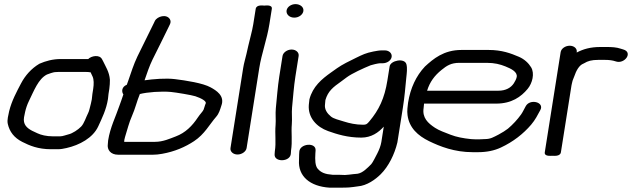

<svg xmlns="http://www.w3.org/2000/svg" viewBox="-20 -719 2992 909"><path d="M258.3 -378.5H383.3C394.5 -378.5 400.9 -377.9 409.4 -376.4C409.4 -376.4 410.4 -373.4 410.9 -372.4L418.4 -356.4C424.5 -343.3 424.8 -320.9 421.2 -298L417.4 -274C416 -265.1 416.1 -257.7 414.6 -248.5C413.8 -243.4 412.1 -235.5 410.2 -228L403.6 -202C401.7 -194.7 400.1 -189.4 397.5 -184.3C386.9 -163.5 378.6 -134.8 364.3 -119.9C350.1 -105 322.7 -87 304.7 -83C291.7 -80.1 277.9 -73.5 263.8 -73.5H231.3C199.2 -73.5 173.8 -80.2 157.3 -88L131.9 -99.9C106.9 -113.1 88.4 -130.1 93.7 -163.5C94.9 -171.4 96.9 -180 99 -189.5C102.7 -205.6 108.3 -223.1 116.6 -240C141.2 -290.2 161.6 -345.6 202.2 -366.2C207.6 -369 234.5 -377.5 239.4 -377.5C246 -377.5 252.8 -378.5 258.3 -378.5ZM493.7 -274 497.5 -298C498.7 -305.7 499.4 -313.1 499.7 -320.2L500.3 -340.2C500.3 -340.5 500.3 -340.9 500.3 -341.2C497.8 -378.3 479.8 -404 467.8 -429.8L462.8 -439.1C450.7 -461.8 412.3 -454.6 397.6 -439.4C397.6 -439.4 395.6 -439.5 394.2 -439.5H268C229.1 -439.5 195.9 -429.9 167.9 -417.8C167.4 -417.6 166.4 -417.1 165.7 -416.7C128.2 -394.4 99.1 -361.2 79.8 -324.5C58.7 -284.4 35.5 -241.8 23.4 -192.9C23.3 -192.7 23.2 -192.3 23.2 -192C20.2 -173.4 12.3 -152.6 16.9 -132.3C25.3 -95.2 46.8 -66.8 85.5 -47.2C119.6 -29.9 159.7 -12.5 221.6 -12.5H254.1C267.7 -12.5 279.2 -14.6 294.7 -18.1C356.2 -31.9 420.1 -66 445.3 -121.1C462.7 -159.2 483.2 -199.9 491.1 -250C492.4 -258 492.4 -266 493.7 -274Z M642.1 -273.8C676.6 -282.8 744 -287.9 789.6 -283.6C812 -281.5 888 -269 905 -263.3C931.7 -254.4 959.1 -240.1 953.8 -229C949.1 -219 948.5 -211.1 944.1 -200.4C940.1 -190.7 928.5 -180.8 916.3 -162.4C890.4 -123.4 858 -90.3 812.3 -73.2C783.8 -62.4 751.8 -47.5 714 -47.5H568C568.1 -49.5 567.9 -52.3 568.6 -56.6C569.2 -60.9 570.6 -66.5 571.9 -70.3C583.4 -106.9 590.9 -138.7 604.9 -170.2C620.1 -204.3 627.3 -237.7 642.1 -273.8ZM490.5 -37C486.2 -10.2 503.6 13.5 539.3 13.5H704.3C719.1 13.5 731.2 12 747.5 9.2C807.3 -1.4 856.9 -23.1 898.9 -50.8C948.6 -83.6 971.7 -129.8 1004 -166.8C1016.8 -181.5 1022.1 -200.3 1027.7 -217.9C1046.3 -266 1002.3 -291.5 977 -305.5C940.8 -325.6 860.3 -338 808.3 -344.4C765.1 -349.7 706.4 -344.8 664.3 -338.8C676.3 -373 686.9 -405.8 702.1 -436.9C723.8 -481.5 759 -549.9 779.3 -593L784.9 -604.8C788.5 -612.4 788.5 -621.1 784.3 -628.1C768.3 -654.3 724.4 -641.6 713.4 -620.2L707.6 -608C687 -564.3 652.6 -498.3 630.3 -451C612.2 -412.9 601.2 -376.8 586.6 -335L580.3 -317.7C555.7 -307.9 554.7 -284.9 564.1 -272C557.2 -252 551.7 -235 545.9 -220C527.6 -165.7 501.8 -116.6 491.9 -54C490.9 -47.6 491.1 -41.2 490.5 -37Z M1104.5 12.5C1125.1 12.5 1144.9 -1.5 1147.5 -18L1207.5 -397C1218.2 -464.6 1244.1 -533.3 1255.3 -604L1266.9 -677C1270.2 -698.3 1236.1 -692.5 1231.2 -692.5C1226.3 -692.5 1194 -698.3 1190.6 -677L1179 -604C1173.8 -571.2 1163.2 -536.8 1155.4 -501.7L1146.8 -463.7C1141.9 -441.7 1135.1 -421.4 1131.3 -397L1071.2 -18C1068.6 -1.5 1083.9 12.5 1104.5 12.5Z M1317.6 -454 1302.1 -356C1294.7 -308.8 1290.6 -253.1 1285.9 -206.4C1283.2 -179 1286.8 -151.8 1284.7 -127.3C1280.8 -83.6 1287.9 -45.3 1281.2 -3C1281.2 -2.8 1281.1 -2.4 1281.1 -2.1L1280.1 11.9C1277.5 50.6 1355.8 48.3 1357 7.4L1357.8 -5.4C1364.9 -51.3 1358 -89.5 1361.6 -131.7C1363.7 -157.1 1360.4 -184.8 1362.7 -209.6C1367.2 -255.5 1371.2 -310.5 1378.4 -356L1393.9 -454C1396.5 -470.5 1381.2 -484.5 1360.6 -484.5C1340 -484.5 1320.3 -470.5 1317.6 -454ZM1336.8 -669.5C1334 -651.8 1349.6 -635.5 1373.3 -635.5C1395.3 -635.5 1413.7 -650 1416.3 -666.5C1419.3 -685.7 1400.6 -699.5 1379 -699.5C1358.2 -699.5 1339.4 -686.2 1336.8 -669.5Z M1520.6 -245.4C1533.1 -288.2 1557.5 -306.6 1595.1 -333.3L1621.6 -353C1646.3 -371.3 1699.9 -395.8 1734.6 -409.9C1741.1 -412.6 1771.6 -419.5 1778.8 -419.5H1791.3C1812.2 -419.5 1831.5 -432.3 1834.2 -449.5C1836.8 -466 1823 -480.5 1801 -480.5H1788.5C1776.5 -480.5 1762.3 -478.1 1747.3 -475.1C1711.5 -467.8 1696.8 -460.5 1664.9 -444.9C1634.9 -430.4 1599.9 -413.3 1575.3 -395.8L1547.1 -375.8C1503.3 -344.7 1460.8 -309.4 1445 -249C1444.9 -248.8 1444.8 -248.3 1444.8 -248C1443.6 -240.3 1442.7 -231.6 1442 -222.1C1437.5 -162.2 1479.1 -117.7 1533.2 -98.5C1575.4 -83.5 1625.6 -67.5 1690.6 -67.5C1738.1 -67.5 1772.2 -91.8 1796.9 -119.5L1785.5 -47C1782.5 -28.6 1774.7 -8.9 1766.2 7.6C1759.8 19.9 1744.1 51.6 1737.7 58.1C1720 75.9 1697.3 99.9 1672.5 103.6L1651.3 105.6C1638.6 106.8 1624.8 109.4 1613.2 109.5C1605.3 108.9 1593.9 108.5 1584 108.5H1554.7C1519.1 105.7 1500.1 98.3 1484.3 80.1C1471.9 65.8 1471.2 37.9 1473.1 7.1L1474.1 -6.9C1476.8 -47 1399.4 -39.6 1397 -1L1396.2 12C1395.6 21.3 1396.2 30.4 1395.6 38.9C1390.4 115.1 1447 163.6 1540.6 169.5C1540.9 169.5 1541.4 169.5 1541.8 169.5H1574.3C1599.9 169.5 1628.8 170 1652.7 166.3L1673.5 163.4C1717.5 160.1 1757.8 130.3 1782.4 105.9C1819.6 69 1848.1 11.4 1861.2 -44.2C1861.3 -44.4 1861.3 -44.7 1861.4 -45L1887.2 -208C1895.7 -261.9 1898.6 -301.2 1903.5 -350.6C1905.7 -372.3 1909.2 -395.6 1904.1 -415.1C1894.9 -446.4 1829 -432.5 1824.7 -405L1814 -338C1800.6 -253.1 1773.5 -197.7 1729.1 -145C1717.4 -131 1713.8 -128.5 1699 -128.5C1664.7 -128.5 1634.7 -135.3 1608.2 -143.7C1585 -151 1560 -156.5 1546.9 -167.3C1529.5 -181.5 1514.9 -201.2 1518.8 -226C1519.9 -233.1 1519.7 -239.3 1520.6 -245.4Z M2002 -289.5C2014.8 -331 2037 -360.9 2070.2 -387.8C2095 -407.8 2114.9 -421.5 2155 -421.5H2283.8C2321.7 -421.5 2347.2 -414.8 2372.6 -404.7C2400.7 -393.4 2430.1 -378.8 2426.4 -355C2424.9 -345.9 2418.8 -334 2412.7 -324.6C2399.1 -304 2375.4 -289.5 2339.1 -289.5ZM2252.7 -59.5H2227.7C2220.7 -59.5 2215 -59.9 2209.9 -60.4C2172.4 -64.3 2140.9 -70.3 2112.7 -81.3C2086 -91.8 2058.9 -101.1 2039.4 -114C2006.3 -135.9 1978.2 -161.1 1985.6 -208C1986.7 -215.1 1986.7 -221.7 1987.6 -228.5H2329.4C2401.9 -228.5 2446.9 -260.6 2478 -298.1C2500.7 -325.4 2512.1 -371.3 2494.4 -400.5C2482.4 -420.4 2462.1 -439.3 2436.5 -450.2C2398.6 -466.4 2356.3 -482.5 2293.4 -482.5H2164.7C2080.2 -482.5 2031 -439.8 1992.3 -404.5C1992.1 -404.3 1991.7 -403.9 1991.4 -403.6C1950.3 -359.8 1923 -302.2 1912 -233C1910.6 -224 1910.1 -216.2 1908.9 -205.6C1907.8 -194.9 1908 -184.7 1909.4 -173.8C1917.3 -113.7 1958.5 -76.5 2011.7 -50.6C2063.3 -25.5 2131.6 1.5 2218 1.5H2243C2285 1.5 2320.1 -6 2351.3 -20.5C2409.5 -47.6 2457.3 -85.1 2494.8 -128.9C2514.1 -151.5 2525.8 -175.1 2538.3 -198.3C2558.7 -236.1 2488 -253.1 2468.7 -215.7C2461.7 -203.5 2454.7 -187.8 2447 -177.1C2429.9 -153.1 2407.7 -129.2 2384.8 -109.9C2377.5 -103.7 2354.2 -88.9 2341 -82.2C2316.5 -69.8 2303 -60.5 2275.3 -60.5C2268.5 -60.5 2261.4 -59.5 2252.7 -59.5Z M2689.6 -332C2690.8 -339.2 2695 -346.4 2698.3 -356.2C2708.2 -385.5 2722.2 -410.3 2742.1 -417.8C2743 -418.2 2744.5 -418.9 2745.5 -419.5C2763 -430.3 2780.8 -435.5 2812.9 -435.5H2842.9C2865.6 -435.5 2880.8 -433.1 2894.5 -428.5C2936.8 -413.1 2979.1 -471.5 2930.2 -485L2918.3 -488.6C2898.7 -495.3 2876.6 -496.5 2852.5 -496.5H2822.5C2775.9 -496.5 2741.8 -486.9 2710.3 -470.3L2710.5 -472C2713.3 -489.1 2697.9 -502.5 2677.2 -502.5C2656.6 -502.5 2637 -489.1 2634.3 -472L2559.2 2C2556 22.6 2587.9 18.5 2594.7 18.5C2601.5 18.5 2632.2 22.6 2635.5 2L2685.7 -315C2686.8 -322.3 2688.8 -327 2689.6 -332Z"/></svg>

Font: CiSf OpenHand
Style: BdExtObl
Weight: 400
Foundry: Cannot Into Space Fonts
Version: Version 0.7892